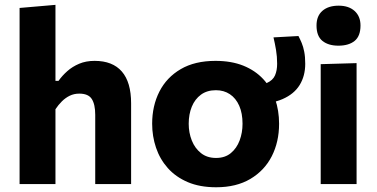

<svg xmlns="http://www.w3.org/2000/svg" viewBox="-20 -766 1568 799"><path d="M61.5 0Q61.5 -53.7 61.5 -103.8Q61.5 -154 61.5 -216V-493.4Q61.5 -554.6 61.5 -614.1Q61.5 -673.7 61.5 -732.9L210.8 -745.8Q210.8 -687.2 210.8 -624.8Q210.8 -562.3 210.8 -493.4V-429.6H223.6Q238.6 -450.9 260 -469.9Q281.4 -488.9 309.6 -500.8Q337.8 -512.7 373.6 -512.7Q448.6 -512.7 487.1 -468.3Q525.6 -423.9 525.6 -335.9Q525.6 -303 525.6 -274.7Q525.6 -246.4 525.6 -216Q525.6 -155.1 525.6 -104.4Q525.6 -53.7 525.6 0H376.3Q376.3 -53.7 376.3 -103.5Q376.3 -153.3 376.3 -208V-288.1Q376.3 -331.9 361.9 -354.1Q347.6 -376.4 309.9 -376.4Q288.3 -376.4 270.3 -367.7Q252.3 -358.9 237.5 -344.2Q222.7 -329.4 210.8 -311.5V-208Q210.8 -152.1 210.8 -102.9Q210.8 -53.7 210.8 0Z M879.7 13.3Q811.6 13.3 761.4 -8.1Q711.2 -29.6 678.3 -66.6Q645.4 -103.6 629.3 -151.3Q613.2 -198.9 613.2 -251Q613.2 -325.6 643.3 -384.8Q673.4 -444 732.1 -478.3Q790.8 -512.7 876.6 -512.7Q942.7 -512.7 992.4 -492.8Q1042 -472.8 1075.2 -437.1Q1108.3 -401.3 1124.9 -353.8Q1141.4 -306.2 1141.4 -251Q1141.4 -175.7 1111 -115.9Q1080.5 -56.2 1021.9 -21.4Q963.3 13.3 879.7 13.3ZM879.1 -108.7Q916.3 -108.7 940.7 -128.9Q965.1 -149.1 977.2 -181.5Q989.3 -213.9 989.3 -251Q989.3 -294.8 975.5 -326Q961.6 -357.3 936.6 -374Q911.7 -390.6 878.5 -390.6Q841.7 -390.6 816.5 -372.2Q791.2 -353.7 778.2 -322.1Q765.3 -290.5 765.3 -251Q765.3 -213.9 778.1 -181.5Q790.9 -149.1 816.3 -128.9Q841.6 -108.7 879.1 -108.7ZM1031.9 -332.5 1013.8 -409Q1064 -409 1089.8 -420.3Q1115.5 -431.7 1124.4 -452.2Q1133.3 -472.7 1133.3 -500.5Q1133.3 -530.9 1128.7 -558.1Q1124.1 -585.3 1118.1 -610.4L1222 -616.1Q1228.9 -602.8 1235.5 -587.2Q1242.1 -571.5 1246.1 -550.5Q1250.2 -529.5 1250.2 -500.5Q1250.2 -450.1 1227.1 -412.4Q1203.9 -374.6 1155.7 -353.6Q1107.4 -332.5 1031.9 -332.5Z M1314.6 0Q1314.6 -53.7 1314.6 -103.8Q1314.6 -154 1314.6 -216V-266Q1314.6 -315.5 1314.6 -354.8Q1314.6 -394 1314.6 -428.7Q1314.6 -463.3 1314.6 -499L1463.9 -503.3Q1463.9 -467.3 1463.9 -431.9Q1463.9 -396.6 1463.9 -356.6Q1463.9 -316.7 1463.9 -266V-216Q1463.9 -154 1463.9 -103.8Q1463.9 -53.7 1463.9 0ZM1388.2 -575.9Q1346.6 -575.9 1321.9 -595.7Q1297.2 -615.6 1297.2 -659.9Q1297.2 -699.8 1321.9 -721.1Q1346.6 -742.4 1389.2 -742.4Q1431.5 -742.4 1455.8 -720.2Q1480.2 -698 1480.2 -659.9Q1480.2 -615.6 1455.7 -595.7Q1431.1 -575.9 1388.2 -575.9Z"/></svg>

Font: Commissioner Thin
Style: Regular
Weight: 100
Designer: Kostas Bartsokas
Foundry: Kostas Bartsokas
Version: Version 1.001;gftools[0.9.23]